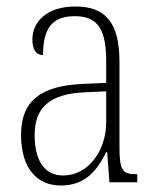

<svg xmlns="http://www.w3.org/2000/svg" viewBox="-20 -563 486 593"><path d="M168 10C245 10 281 -39 308 -93H311L318 0H404V-25H401C359 -25 349 -36 349 -107V-372C349 -493 306 -543 213 -543C125 -543 80 -496 80 -441C80 -410 91 -393 113 -393C113 -473 139 -513 211 -513C287 -513 308 -466 308 -371V-307L239 -304C107 -299 45 -252 45 -147C45 -41 96 10 168 10ZM175 -21C113 -21 87 -74 87 -145C87 -226 127 -273 243 -278L308 -281V-186C308 -98 253 -21 175 -21Z"/></svg>

Font: Noto Serif Hebrew Condensed ExtraLight
Style: Regular
Weight: 200
Width: 3
Designer: Monotype Design Team
Foundry: Monotype Imaging Inc.
Version: Version 2.004